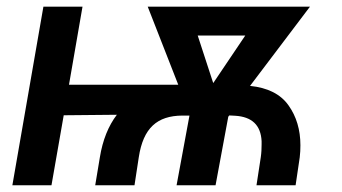

<svg xmlns="http://www.w3.org/2000/svg" viewBox="-20 -548 1012 568"><path d="M377.9 0 390.6 -83C403.8 -169.4 444.8 -205.6 519.5 -206.1H540.5L502.4 0H617.7L655.3 -202.6L658.2 -206.5L675.3 -205.6C725.6 -202.6 751.5 -177.7 753.9 -130.4C753.9 -127 753.9 -124 753.9 -120.6C753.9 -108.9 753.4 -96.2 751.5 -83L738.8 0H854.5L866.7 -82.5C868.2 -94.7 868.7 -106.9 868.7 -118.2C868.7 -164.1 856.9 -203.6 833.5 -236.3C810.1 -269.5 772 -288.6 719.7 -293.9L897 -528.3H417L507.3 -297.4H184.1L224.1 -528.3H108.4L16.6 0H132.3L168.5 -207L325.7 -208.5C300.8 -175.8 283.7 -133.8 275.4 -82.5L261.7 0ZM564.9 -442.9H705.6L610.8 -302.2Z"/></svg>

Font: Roboto Medium
Style: Italic
Weight: 500
Italic angle: -12°
Designer: Google
Version: Version 2.137; 2017